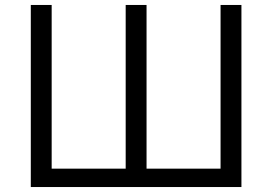

<svg xmlns="http://www.w3.org/2000/svg" viewBox="-20 -753 1096 773"><path d="M952 0H104V-733H188V-74H486V-733H570V-74H868V-733H952Z"/></svg>

Font: PlemolJP
Style: Regular
Weight: 400
Monospace: yes
Version: v2.0.4; ttfautohint (v1.8.4.7-5d5b-dirty) -l 6 -r 45 -G 200 